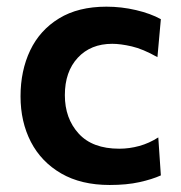

<svg xmlns="http://www.w3.org/2000/svg" viewBox="-20 -530 528 561"><path d="M300.5 10.5Q217 10.5 158.8 -23.2Q100.5 -57 70.2 -115.5Q40 -174 40 -248.5Q40 -323.5 68.2 -382.8Q96.5 -442 152.5 -476.2Q208.5 -510.5 291 -510.5Q335 -510.5 377.5 -500.5Q420 -490.5 450 -474L440 -363Q397.5 -387 364.8 -394.5Q332 -402 308 -402Q245 -402 207.2 -361.2Q169.5 -320.5 169.5 -252Q169.5 -184 209.8 -139.8Q250 -95.5 328.5 -95.5Q358 -95.5 387 -103.5Q416 -111.5 442.5 -128.5L450 -17.5Q424.5 -6 387.5 2.2Q350.5 10.5 300.5 10.5Z"/></svg>

Font: Commissioner SemiBold
Style: Regular
Weight: 600
Designer: Kostas Bartsokas
Foundry: Kostas Bartsokas
Version: Version 1.000; ttfautohint (v1.8.3)